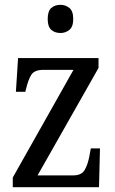

<svg xmlns="http://www.w3.org/2000/svg" viewBox="-20 -777 479 797"><path d="M33 0V-40L285 -487H159Q123 -487 110 -466.5Q97 -446 88 -407L85 -396H46L55 -536H389V-495L136 -49H285Q318 -49 331.5 -71.5Q345 -94 352 -134L357 -161H395L391 0ZM231 -640Q208 -640 193 -653Q178 -666 178 -698Q178 -731 193 -744Q208 -757 231 -757Q252 -757 268 -744Q284 -731 284 -698Q284 -666 268 -653Q252 -640 231 -640Z"/></svg>

Font: Noto Serif Armenian Condensed
Style: Regular
Weight: 400
Width: 3
Designer: Monotype Design Team
Foundry: Monotype Imaging Inc.
Version: Version 2.008; ttfautohint (v1.8.4.7-5d5b)